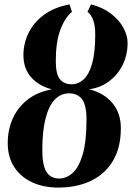

<svg xmlns="http://www.w3.org/2000/svg" viewBox="-20 -838 598 869"><path d="M244 11Q177 11 125.2 -13Q73.5 -37 44.2 -82.2Q15 -127.5 15 -190Q15 -250.5 37.5 -301Q60 -351.5 104.2 -386.5Q148.5 -421.5 214.5 -433.5Q153.5 -450 119.8 -489.5Q86 -529 86 -588.5Q86 -641 109 -688.5Q132 -736 178.5 -770.5Q225 -805 295 -818L305.5 -784.5Q271.5 -755 252 -700Q232.5 -645 232.5 -562Q232.5 -501.5 251.5 -479Q270.5 -456.5 304.5 -456.5Q334.5 -456.5 358.8 -478.8Q383 -501 397 -550.5Q411 -600 411 -681Q411 -721.5 402 -746.5Q393 -771.5 376 -784.5L392 -818Q445.5 -804.5 482.5 -776Q519.5 -747.5 538.5 -712.2Q557.5 -677 557.5 -644Q557.5 -588 534.5 -542.8Q511.5 -497.5 472 -468.8Q432.5 -440 383 -434Q450.5 -417.5 488.8 -371.5Q527 -325.5 527 -258.5Q527 -170 491.2 -110Q455.5 -50 391.5 -19.5Q327.5 11 244 11ZM248 -30Q281.5 -30 309.8 -56.2Q338 -82.5 354.8 -140.8Q371.5 -199 371.5 -296Q371.5 -362.5 351.2 -389Q331 -415.5 292.5 -415.5Q254.5 -415.5 227.5 -386.8Q200.5 -358 186 -301Q171.5 -244 171.5 -159.5Q171.5 -108 181.2 -80Q191 -52 208.2 -41Q225.5 -30 248 -30Z"/></svg>

Font: Merriweather 96pt ExtraBold
Style: Italic
Weight: 800
Italic angle: -7.8°
Version: Version 2.101